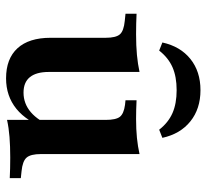

<svg xmlns="http://www.w3.org/2000/svg" viewBox="-44 -622 678 630"><g transform="rotate(90 295.0 -307.0)"><path d="M216.1 -416.1V-208.1H104V-314.5Q104 -348.4 92.7 -361.3Q81.5 -374.2 48.4 -377.4L25 -379.8V-416.1Q41.9 -415.3 57.7 -414.9Q73.4 -414.5 92.7 -414.5Q129.8 -414.5 160.1 -417.3Q190.3 -420.2 216.1 -425.8ZM216.1 -208.1V-128.2Q216.1 -87.1 233.1 -66.1Q250 -45.2 283.9 -45.2Q320.2 -45.2 348.4 -69.4Q376.6 -93.5 397.6 -144.4L405.6 -128.2Q379 -55.6 337.1 -21.8Q295.2 12.1 237.1 12.1Q172.6 12.1 138.3 -25.4Q104 -62.9 104 -133.9V-208.1ZM373.4 0V-208.1H485.5V-102.4Q485.5 -68.5 497.2 -55.2Q508.9 -41.9 541.9 -38.7L564.5 -36.3V0Q547.6 -0.8 531.9 -1.2Q516.1 -1.6 496.8 -1.6Q459.7 -1.6 429.4 0.8Q399.2 3.2 373.4 8.9ZM485.5 -416.1V-208.1H373.4V-314.5Q373.4 -348.4 363.3 -361.3Q353.2 -374.2 324.2 -378.2L308.9 -379.8V-416.1Q325.8 -415.3 339.9 -414.9Q354 -414.5 370.2 -414.5Q404 -414.5 432.3 -417.3Q460.5 -420.2 485.5 -425.8ZM275.8 -625.8Q337.1 -625.8 378.2 -592.7Q419.4 -559.7 432.3 -500.8L405.6 -490.3Q382.3 -520.2 351.2 -533.9Q320.2 -547.6 275.8 -547.6Q231.5 -547.6 200.4 -533.9Q169.4 -520.2 146 -490.3L119.4 -500.8Q132.3 -559.7 173.4 -592.7Q214.5 -625.8 275.8 -625.8Z"/></g></svg>

Font: Playfair 9pt
Style: Bold
Weight: 700
Designer: Claus Eggers Sørensen
Foundry: Claus Eggers Sørensen
Version: Version 2.203